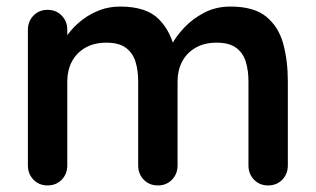

<svg xmlns="http://www.w3.org/2000/svg" viewBox="-20 -565 962 585"><path d="M346 -545Q426 -545 464 -506.5Q502 -468 514 -407L497 -416L505 -432Q517 -455 542 -481.5Q567 -508 602.5 -526.5Q638 -545 682 -545Q754 -545 791.5 -514Q829 -483 843 -431.5Q857 -380 857 -317V-61Q857 -35 840 -17.5Q823 0 797 0Q771 0 754 -17.5Q737 -35 737 -61V-317Q737 -350 729 -376.5Q721 -403 700 -419Q679 -435 640 -435Q602 -435 575 -419Q548 -403 534.5 -376.5Q521 -350 521 -317V-61Q521 -35 504 -17.5Q487 0 461 0Q435 0 418 -17.5Q401 -35 401 -61V-317Q401 -350 393 -376.5Q385 -403 364 -419Q343 -435 304 -435Q266 -435 239 -419Q212 -403 198.5 -376.5Q185 -350 185 -317V-61Q185 -35 168 -17.5Q151 0 125 0Q99 0 82 -17.5Q65 -35 65 -61V-474Q65 -500 82 -517.5Q99 -535 125 -535Q151 -535 168 -517.5Q185 -500 185 -474V-431L170 -434Q179 -451 195 -470.5Q211 -490 234 -507Q257 -524 285 -534.5Q313 -545 346 -545Z"/></svg>

Font: Quicksand Variable Light
Style: Regular
Weight: 300
Designer: Andrew Paglinawan
Foundry: Andrew Paglinawan
Version: Version 3.004